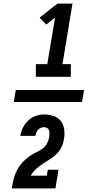

<svg xmlns="http://www.w3.org/2000/svg" viewBox="-20 -870 540 1060"><path d="M178 -446V-516H241L284 -773L235 -734L199 -773L297 -850H380L325 -516H371V-446ZM286 170H45Q48 152 51.5 135Q55 118 60.5 101Q66 84 75 67.5Q84 51 95.5 36.5Q107 22 121 10Q135 -2 150.5 -12.5Q166 -23 183 -30.5Q200 -38 215 -49.5Q230 -61 239 -77Q248 -93 251 -111Q251 -112 251 -112.5Q251 -113 252 -114Q253 -123 253 -132.5Q253 -142 250.5 -150Q248 -158 240.5 -163Q233 -168 224 -168Q215 -168 206 -164.5Q197 -161 190.5 -154Q184 -147 180.5 -138Q177 -129 175 -120H92Q96 -144 107 -166Q118 -188 136 -205Q154 -222 177.5 -230Q201 -238 224 -238Q251 -238 276 -229.5Q301 -221 316 -201.5Q331 -182 334.5 -155.5Q338 -129 333 -102Q330 -80 320 -59Q310 -38 293.5 -21Q277 -4 256.5 8.5Q236 21 216.5 34Q197 47 179 63Q161 79 150 100H238L244 67H303ZM56 -307 67 -373H444L433 -307Z"/></svg>

Font: Iosevka Curly Slab XBdObl
Style: Regular
Weight: 800
Italic angle: -9°
Monospace: yes
Designer: Belleve Invis
Foundry: Belleve Invis
Version: Version 11.1.0; ttfautohint (v1.8.3)